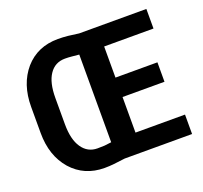

<svg xmlns="http://www.w3.org/2000/svg" viewBox="-126 -868 1086 1025"><g transform="rotate(-20 417.5 -356.0)"><path d="M800.8 0Q705.1 0 418 0Q380.9 4.9 354.5 7.8Q328.1 10.7 300.8 10.7Q186.5 10.7 114.3 -70.3Q43 -152.3 43 -281.2Q43 -305.7 43 -355.5Q43 -374 43 -429.7Q43 -558.6 113.3 -640.6Q184.6 -721.7 300.8 -721.7Q328.1 -721.7 357.4 -718.8Q386.7 -714.8 418 -710.9Q544.9 -710.9 799.8 -710.9Q799.8 -683.6 799.8 -599.6Q729.5 -599.6 519.5 -599.6Q519.5 -555.7 519.5 -422.9Q579.1 -422.9 757.8 -422.9Q757.8 -395.5 757.8 -312.5Q698.2 -312.5 519.5 -312.5Q519.5 -261.7 519.5 -110.4Q589.8 -110.4 800.8 -110.4Q800.8 -83 800.8 0ZM300.8 -100.6Q320.3 -100.6 340.8 -101.6Q360.4 -103.5 379.9 -106.4Q379.9 -272.5 379.9 -604.5Q360.4 -606.4 339.8 -608.4Q320.3 -610.4 300.8 -610.4Q243.2 -610.4 211.9 -563.5Q180.7 -517.6 180.7 -430.7Q180.7 -380.9 180.7 -281.2Q180.7 -194.3 212.9 -147.5Q245.1 -100.6 300.8 -100.6Z"/></g></svg>

Font: Noto Sans Hebrew DECATHLON 
Style: Bold
Weight: 400
Designer: Monotype Design Team
Version: Version 2.000;GOOG;noto-fonts:20170220:a8a215d2e889